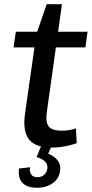

<svg xmlns="http://www.w3.org/2000/svg" viewBox="-20 -690 434 908"><path d="M225 8Q148 8 117.5 -30.5Q87 -69 98 -150L152 -529L201 -670H273L202 -164Q194 -113 210 -92.5Q226 -72 272 -72Q289 -72 306 -74.5Q323 -77 339 -83L343 -13Q326 -7 306 -2Q286 3 265 5.5Q244 8 225 8ZM55 -540H394L384 -466H44ZM155 198Q108 198 86 174.5Q64 151 70 107L122 101Q119 123 128 135.5Q137 148 157 148Q176 148 189 136.5Q202 125 204 106Q206 88 193.5 74.5Q181 61 153 53L175 0H224L208 37Q239 49 254 70.5Q269 92 264 118Q260 154 229.5 176Q199 198 155 198Z"/></svg>

Font: Pathway Extreme 28pt Medium
Style: Italic
Weight: 500
Italic angle: -8°
Designer: Eduardo Rodriguez Tunni
Foundry: Eduardo Rodriguez Tunni
Version: Version 1.001;gftools[0.9.26]